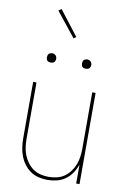

<svg xmlns="http://www.w3.org/2000/svg" viewBox="-103 -1010 705 1078"><g transform="rotate(10 250.0 -471.5)"><path d="M247 8Q221 8 195.5 2Q170 -4 149 -18.5Q128 -33 112.5 -54Q97 -75 88 -99Q79 -123 75.5 -148.5Q72 -174 72 -200V-520H91V-200Q91 -177 94 -153.5Q97 -130 105.5 -108Q114 -86 128 -67Q142 -48 161 -34.5Q180 -21 203.5 -15.5Q227 -10 250 -10Q273 -10 296.5 -15.5Q320 -21 339 -34.5Q358 -48 372 -67Q386 -86 394.5 -108Q403 -130 406 -153.5Q409 -177 409 -200V-520H428V0H409V-108Q400 -82 385 -59.5Q370 -37 348 -21Q326 -5 299.5 1.5Q273 8 247 8ZM350 -644Q345 -644 339.5 -645.5Q334 -647 330.5 -650.5Q327 -654 325.5 -659.5Q324 -665 324 -670Q324 -675 325.5 -680.5Q327 -686 330.5 -689.5Q334 -693 339.5 -695Q345 -697 350 -697Q355 -697 360.5 -695Q366 -693 369.5 -689.5Q373 -686 375 -680.5Q377 -675 377 -670Q377 -665 375 -659.5Q373 -654 369.5 -650.5Q366 -647 360.5 -645.5Q355 -644 350 -644ZM150 -644Q145 -644 139.5 -645.5Q134 -647 130.5 -650.5Q127 -654 125.5 -659.5Q124 -665 124 -670Q124 -675 125.5 -680.5Q127 -686 130.5 -689.5Q134 -693 139.5 -695Q145 -697 150 -697Q155 -697 160.5 -695Q166 -693 169.5 -689.5Q173 -686 175 -680.5Q177 -675 177 -670Q177 -665 175 -659.5Q173 -654 169.5 -650.5Q166 -647 160.5 -645.5Q155 -644 150 -644ZM253 -800 142 -939 158 -951 267 -810Z"/></g></svg>

Font: Zed Mono Thin
Style: Regular
Weight: 100
Monospace: yes
Designer: Belleve Invis
Foundry: Belleve Invis
Version: Version 1.0.0; ttfautohint (v1.8.4)